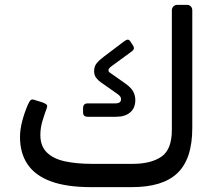

<svg xmlns="http://www.w3.org/2000/svg" viewBox="-20 -770 912 792"><path d="M355.4 1.9Q254.3 1.9 189.7 -22Q125 -45.9 93.8 -92.2Q62.5 -138.4 62.5 -204.6Q62.5 -235.2 71.3 -269.3Q80.1 -303.4 95.2 -338.7Q102.2 -354.5 108 -358.1Q113.9 -361.6 125.6 -356.8L153.8 -348.1Q165.1 -344.1 171.1 -339.5Q177.1 -334.9 172.9 -324Q162.6 -296.3 154.6 -269.1Q146.5 -241.8 146.5 -213Q146.5 -167.7 172.9 -141.5Q199.2 -115.2 247.3 -104.6Q295.4 -94.1 360.3 -94.1H527.1Q602.8 -94.1 645.8 -123.7Q688.9 -153.2 688.9 -234.5V-727Q688.9 -737 695.4 -743.5Q701.9 -750 711.9 -750H750.2Q761.2 -750 767.2 -743.5Q773.2 -737 773.2 -727V-243Q773.2 -178.1 757.8 -131.5Q742.4 -84.9 711.5 -55.6Q680.6 -26.4 633.9 -12.3Q587.1 1.9 523.8 1.9ZM341.8 -288.3Q322.6 -288.3 322.6 -306.9V-323.3Q322.6 -343.6 341.8 -343.6H456.3Q479.3 -343.6 479.3 -360.9Q479.3 -366.7 475.9 -371.9Q472.5 -377.1 461.8 -384.3L395.8 -430.6Q384.6 -438.3 376.4 -449.4Q368.2 -460.5 368.2 -476.6Q368.2 -496.4 379.2 -509.6Q390.3 -522.8 409.3 -537L493.2 -600.4Q502.1 -606.9 507.8 -606.4Q513.4 -605.8 518 -598.7L529.9 -580.2Q537 -567.7 524.8 -559L439.4 -496.4Q427.3 -486.8 427.3 -480.6Q427.3 -475 430.8 -472.3Q434.3 -469.6 438.7 -466.6L489.8 -430.6Q519.2 -410.9 528.7 -393.9Q538.2 -376.9 538.2 -357.4Q538.2 -324.9 517.3 -306.6Q496.5 -288.3 458.6 -288.3Z"/></svg>

Font: Rubik Light
Style: Italic
Weight: 300
Italic angle: -12°
Designer: Hubert and Fischer
Foundry: Hubert and Fischer
Version: Version 2.300;gftools[0.9.30]